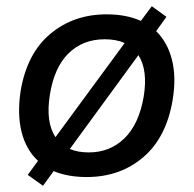

<svg xmlns="http://www.w3.org/2000/svg" viewBox="-20 -559 621 616"><path d="M118 37 69 2 102 -43Q64 -78 49.5 -134.5Q35 -191 46 -266Q66 -387 141 -450Q216 -513 322 -513Q385 -513 432 -492L467 -539L514 -505L481 -459Q517 -424 531.5 -368Q546 -312 534 -239Q514 -118 439.5 -54.5Q365 9 258 9Q198 9 152 -10ZM140 -255Q126 -167 158 -119L380 -421Q353 -433 316 -433Q246 -433 200 -388Q154 -343 140 -255ZM265 -70Q333 -70 379.5 -115.5Q426 -161 441 -249Q455 -334 424 -382L204 -81Q230 -70 265 -70Z"/></svg>

Font: Mulish SemiBold
Style: Italic
Weight: 600
Italic angle: -9°
Designer: Vernon Adams
Foundry: Vernon Adams
Version: Version 3.603; ttfautohint (v1.8.3)